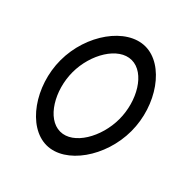

<svg xmlns="http://www.w3.org/2000/svg" viewBox="-170 -702 825 825"><g transform="rotate(45 243.0 -289.5)"><path d="M26 -290C26 -134 129 11 242 11C355 11 457 -134 457 -290C457 -446 355 -590 242 -590C129 -590 26 -446 26 -290ZM99 -290C99 -399 163 -507 242 -507C321 -507 384 -399 384 -290C384 -181 321 -72 242 -72C163 -72 99 -181 99 -290Z"/></g></svg>

Font: Charger Pro
Style: Nar
Weight: 400
Designer: Jasper
Foundry: Cannot Into Space Fonts
Version: Version 1.09